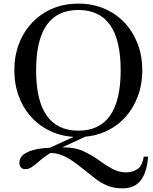

<svg xmlns="http://www.w3.org/2000/svg" viewBox="-20 -744 844 1058"><path d="M655 294Q608 294 572 279Q536 264 507 241.5Q478 219 452 198Q413 166 378 142Q343 118 307 106.5Q271 95 226 100L276 88Q250 103 230.5 117Q211 131 188 151Q171 166 154.5 177Q138 188 120 188Q104 188 95.5 179Q87 170 87 153Q87 124 111.5 106Q136 88 179 79Q222 70 275 70L211 90L421 -6L487 -8L299 79L284 72Q301 69 311 68.5Q321 68 331 68Q395 68 439.5 89Q484 110 524 138Q561 166 598.5 186Q636 206 676 206Q709 206 736.5 188.5Q764 171 772 119H796Q790 206 755.5 250Q721 294 655 294ZM412 11Q334 11 270 -16Q206 -43 158.5 -92.5Q111 -142 85 -209.5Q59 -277 59 -357Q59 -437 85 -504Q111 -571 158.5 -620.5Q206 -670 270 -697Q334 -724 412 -724Q489 -724 553.5 -697Q618 -670 665 -620.5Q712 -571 738 -504Q764 -437 764 -357Q764 -277 738 -209.5Q712 -142 665 -92.5Q618 -43 553.5 -16Q489 11 412 11ZM412 -24Q645 -24 645 -357Q645 -689 412 -689Q179 -689 179 -357Q179 -24 412 -24Z"/></svg>

Font: Baskervville Medium
Style: Regular
Weight: 500
Version: Version 1.100